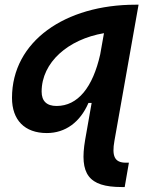

<svg xmlns="http://www.w3.org/2000/svg" viewBox="-20 -542 626 797"><path d="M174.3 10.3C251.5 10.3 312.5 -34.7 347.2 -114.7H360.4L333.5 38.1C309.1 180.2 347.2 234.4 484.9 234.4H497.6L515.1 133.3H502.4C456.1 133.3 443.4 106.9 455.1 42L555.2 -522.5H542.5C250.5 -522.5 29.8 -370.6 29.8 -135.7C29.8 -43.5 82.5 10.3 174.3 10.3ZM411.6 -404.3 396 -316.4C365.2 -179.2 303.2 -102.1 214.8 -102.1C173.8 -102.1 152.8 -122.6 152.8 -161.6C152.8 -283.2 262.7 -378.9 411.6 -404.3Z"/></svg>

Font: Cascadia Mono PL SemiBold
Style: Italic
Weight: 600
Italic angle: -10°
Monospace: yes
Designer: Aaron Bell
Foundry: Saja Typeworks
Version: Version 2404.023